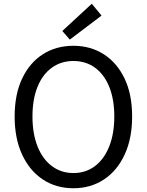

<svg xmlns="http://www.w3.org/2000/svg" viewBox="-20 -990 782 1023"><path d="M371 13Q279 13 208.5 -33.5Q138 -80 98 -166Q58 -252 58 -369Q58 -487 98 -571.5Q138 -656 208.5 -701Q279 -746 371 -746Q463 -746 533.5 -700.5Q604 -655 644 -571Q684 -487 684 -369Q684 -252 644 -166Q604 -80 533.5 -33.5Q463 13 371 13ZM371 -68Q437 -68 486 -105Q535 -142 562 -210Q589 -278 589 -369Q589 -461 562 -527.5Q535 -594 486 -629.5Q437 -665 371 -665Q306 -665 256.5 -629.5Q207 -594 180 -527.5Q153 -461 153 -369Q153 -278 180 -210Q207 -142 256.5 -105Q306 -68 371 -68ZM352 -779 312 -825 469 -970 521 -907Z"/></svg>

Font: Noto Sans HK
Style: Regular
Weight: 400
Designer: Ryoko NISHIZUKA 西塚涼子 (kana, bopomofo & ideographs); Paul D. Hunt (Latin, Greek & Cyrillic); Sandoll Communications 산돌커뮤니
Foundry: Adobe
Version: Version 2.004-H2;hotconv 1.0.118;makeotfexe 2.5.65603